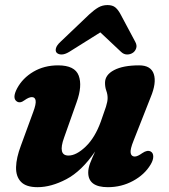

<svg xmlns="http://www.w3.org/2000/svg" viewBox="-20 -744 682 777"><path d="M590.5 -130.5Q600 -125 600.2 -110.8Q600.5 -96.5 589.5 -78Q565 -37 518.2 -11.8Q471.5 13.5 416.5 13.5Q337 13.5 337 -46Q337 -63.5 345.2 -84.8Q353.5 -106 365 -131Q310 -51 248.5 -18.8Q187 13.5 132 13.5Q85.5 13.5 64.8 -8.2Q44 -30 45 -67.8Q46 -105.5 64.5 -154.5L114.5 -291Q126.5 -323 124.2 -337Q122 -351 109 -351Q97 -351 79.5 -338.5Q61 -324.5 48 -333.5Q28.5 -346.5 49 -386Q71.5 -428 115.2 -453.8Q159 -479.5 215 -479.5Q283 -479.5 298.5 -438Q314 -396.5 290 -330L239.5 -187.5Q213 -114.5 257 -114.5Q289 -114.5 326.8 -150.8Q364.5 -187 388 -252Q402 -291 408.8 -312Q415.5 -333 415.5 -347Q415.5 -362.5 410.2 -376.8Q405 -391 405 -409Q405 -441 441.5 -460.2Q478 -479.5 543 -479.5Q591 -479.5 602.5 -444Q614 -408.5 589.5 -350L521 -176Q506 -139 508.8 -124.8Q511.5 -110.5 525.5 -110.5Q536.5 -110.5 556 -124.5Q576.5 -138.5 590.5 -130.5ZM260 -534Q242.5 -523.5 229.2 -523.5Q216 -523.5 209 -531Q203.5 -537.5 206.5 -549Q209.5 -560.5 224.5 -574.5L341.5 -686Q361 -704 377.8 -713.8Q394.5 -723.5 415 -723.5Q435.5 -723.5 447 -713.8Q458.5 -704 468 -686L527.5 -574.5Q535 -560.5 531.2 -549Q527.5 -537.5 518.5 -531Q508 -523.5 494.5 -523.5Q481 -523.5 470 -534L386 -613Z"/></svg>

Font: Fraunces 9pt Soft
Style: Bold Italic
Weight: 700
Italic angle: -16°
Version: Version 1.000;[b76b70a41]